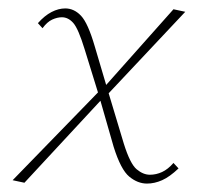

<svg xmlns="http://www.w3.org/2000/svg" viewBox="-20 -432 476 456"><path d="M329 4Q307 4 287 -12.5Q267 -29 250 -83L215 -205L181 -315Q166 -364 154 -377.5Q142 -391 127 -391Q116 -391 104 -385.5Q92 -380 81 -365L70 -377Q86 -395 102.5 -403.5Q119 -412 135 -412Q156 -412 172.5 -394.5Q189 -377 205 -322L234 -224L274 -91Q289 -43 304.5 -30Q320 -17 336 -17Q351 -17 365 -23.5Q379 -30 392 -45L404 -32Q383 -12 365 -4Q347 4 329 4ZM38 2 10 -4 220 -220 229 -204ZM232 -204 223 -220 392 -410 420 -404Z"/></svg>

Font: Ysabeau Office Thin
Style: Italic
Weight: 250
Italic angle: -12°
Designer: Christian Thalmann (Catharsis Fonts)
Version: Version 2.001;gftools[0.9.30]; featfreeze: tnum,lnum,ss02